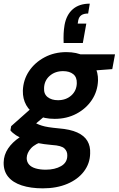

<svg xmlns="http://www.w3.org/2000/svg" viewBox="-50 -798 649 1050"><path d="M184 232Q118 232 69 216Q20 200 -5.5 168.5Q-31 137 -30 90Q-29 49 -6 14.5Q17 -20 58 -47.5Q99 -75 155 -95L194 -28Q142 -12 119.5 13Q97 38 96 66Q96 87 108.5 101.5Q121 116 145 123Q169 130 200 130Q250 130 284 110.5Q318 91 318 53Q319 30 302.5 14Q286 -2 235 -5Q189 -9 152 -16.5Q115 -24 86.5 -34.5Q58 -45 38 -58Q18 -71 7 -85L11 -108L136 -219L225 -189L79 -65L129 -135Q140 -127 151.5 -121.5Q163 -116 178.5 -111Q194 -106 216.5 -102.5Q239 -99 271 -96Q334 -91 372.5 -73.5Q411 -56 428 -27Q445 2 443 41Q442 96 409 139.5Q376 183 318 207.5Q260 232 184 232ZM249 -148Q192 -148 152.5 -168Q113 -188 93.5 -223Q74 -258 75 -302Q77 -361 108.5 -408.5Q140 -456 193.5 -484.5Q247 -513 313 -513Q370 -513 409 -492.5Q448 -472 467.5 -437Q487 -402 486 -358Q484 -299 452.5 -251.5Q421 -204 368 -176Q315 -148 249 -148ZM267 -250Q311 -250 340 -276Q369 -302 370 -343Q371 -376 350.5 -392.5Q330 -409 295 -409Q251 -409 221.5 -383Q192 -357 191 -316Q189 -284 210.5 -267Q232 -250 267 -250ZM378 -406 371 -501H579L564 -420ZM441 -778 432 -724Q408 -724 395 -715Q382 -706 378 -687L375 -669H422L403 -563H298Q297 -592 298 -614.5Q299 -637 303 -661Q313 -717 348 -747.5Q383 -778 441 -778Z"/></svg>

Font: DM Sans 18pt
Style: Bold Italic
Weight: 700
Italic angle: -10°
Designer: Colophon Foundry, Jonny Pinhorn
Foundry: Colophon Foundry
Version: Version 4.004;gftools[0.9.30]